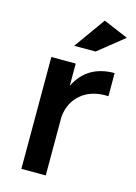

<svg xmlns="http://www.w3.org/2000/svg" viewBox="-116 -820 625 882"><g transform="rotate(15 197.0 -378.5)"><path d="M388 -707 266 -609H164L270 -757ZM192 -426Q246 -536 376 -536V-426Q297 -430 247.5 -389Q198 -348 192 -278V0H76V-532H192Z"/></g></svg>

Font: Steamflix Grotesk
Style: Regular
Weight: 400
Designer: Julieta Ulanovsky
Foundry: Julieta Ulanovsky
Version: Version 4.000;PS 004.000;hotconv 1.0.88;makeotf.lib2.5.64775